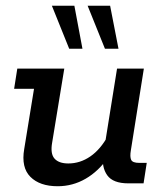

<svg xmlns="http://www.w3.org/2000/svg" viewBox="-20 -636 566 666"><path d="M180 10Q118 10 85.5 -22.5Q53 -55 64 -119L98 -328H29L40 -398H203L161 -142Q154 -103 169 -86Q184 -69 217 -69Q258 -69 293.5 -93.5Q329 -118 355 -166L343 -130L386 -398H479L434 -115Q430 -92 435 -81.5Q440 -71 463 -71H489L478 0H425Q372 0 352 -28Q332 -56 338 -100L340 -116L356 -91Q322 -42 277 -16Q232 10 180 10ZM344 -467 284 -616H362L391 -467ZM220 -467 160 -616H238L266 -467Z"/></svg>

Font: Rokkitt Medium
Style: Italic
Weight: 500
Italic angle: -9°
Designer: Vernon Adams
Foundry: Vernon Adams
Version: Version 3.103